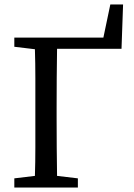

<svg xmlns="http://www.w3.org/2000/svg" viewBox="-20 -838 600 858"><path d="M44 0V-41L136 -52Q138 -114 138 -179Q138 -244 138 -311V-359Q138 -424 138 -489Q138 -554 136 -618L44 -629V-670H442L473 -818H530L523 -620H235Q234 -556 233.5 -490.5Q233 -425 233 -359V-311Q233 -244 233.5 -179.5Q234 -115 235 -52L328 -41V0Z"/></svg>

Font: Source Serif 4
Style: Regular
Weight: 400
Designer: Frank Grießhammer
Foundry: Adobe
Version: Version 4.005;hotconv 1.1.0;makeotfexe 2.6.0